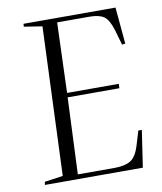

<svg xmlns="http://www.w3.org/2000/svg" viewBox="-82 -797 730 863"><g transform="rotate(-10 282.5 -365.0)"><path d="M166 -704 83 -717 84 -730H504L519 -563L504 -561L484 -631Q469 -680 447 -695Q425 -710 381 -710H234L223 -390H459L458 -370H222L207 -21H374Q422 -21 448 -37Q474 -53 489 -102L509 -168H525L500 0H53L55 -14L139 -26Z"/></g></svg>

Font: Literata 72pt Light
Style: Italic
Weight: 300
Italic angle: -2°
Designer: Latin by Veronika Burian and Jose Scaglione. Greek by Irene Vlachou. Cyrillic by Vera Evstafieva
Foundry: TypeTogether
Version: Version 3.002